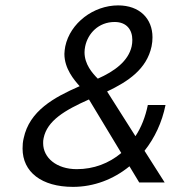

<svg xmlns="http://www.w3.org/2000/svg" viewBox="-20 -687 723 723"><path d="M315 -312.5 436.7 -110.8C390 -71.7 332.5 -50 269.2 -50C192.5 -50 142.5 -93.3 142.5 -147.5C142.5 -154.2 142.5 -160 144.2 -166.7C157.5 -232.5 223.3 -271.7 315 -312.5ZM300.8 -512.5C310.8 -560.8 350.8 -604.2 411.7 -604.2C457.5 -604.2 478.3 -574.2 478.3 -536.7C478.3 -528.3 477.5 -520.8 475.8 -512.5C463.3 -456.7 410.8 -418.3 348.3 -390.8C327.5 -411.7 298.3 -445 298.3 -490C298.3 -496.7 299.2 -505 300.8 -512.5ZM536.7 -291.7C527.5 -246.7 511.7 -206.7 490 -174.2L383.3 -342.5C462.5 -380 532.5 -426.7 550.8 -512.5C553.3 -524.2 554.2 -535.8 554.2 -546.7C554.2 -616.7 505.8 -666.7 425 -666.7C331.7 -666.7 244.2 -600 225.8 -512.5C224.2 -502.5 222.5 -493.3 222.5 -484.2C222.5 -428.3 259.2 -385.8 280 -362.5C182.5 -320 90.8 -269.2 69.2 -166.7C65.8 -153.3 65 -140 65 -127.5C65 -39.2 136.7 16.7 255 16.7C333.3 16.7 407.5 -11.7 467.5 -60.8L504.2 0H600L524.2 -119.2C562.5 -167.5 590 -225.8 603.3 -291.7Z"/></svg>

Font: BoonHome
Style: Book Oblique
Weight: 400
Italic angle: -12°
Designer: Sungsit Sawaiwan
Foundry: Sungsit Sawaiwan
Version: Version 0.2